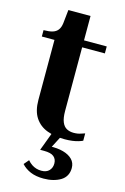

<svg xmlns="http://www.w3.org/2000/svg" viewBox="-133 -713 657 1012"><g transform="rotate(15 195.0 -207.0)"><path d="M10 -482V-517H13Q40 -517 58.5 -522.5Q77 -528 87.5 -541.5Q98 -555 101 -578L133 -520H354V-482ZM230 -135Q230 -97 239 -75Q248 -53 264.5 -44Q281 -35 303 -35Q325 -35 341.5 -41Q358 -47 363 -48V-8Q355 -4 340.5 0.5Q326 5 307 7.5Q288 10 266 10Q212 10 169.5 -6Q127 -22 103 -58.5Q79 -95 79 -155V-514L95 -521L109 -653H230ZM246 -2 203 81 199 66Q242 64 274 73Q306 82 324 100.5Q342 119 342 147Q342 170 332.5 187.5Q323 205 305 216Q287 227 263.5 233Q240 239 212 239Q170 239 140.5 226.5Q111 214 91 192L114 165Q125 178 137 186Q149 194 162 198Q175 202 190 202Q218 202 232.5 186.5Q247 171 247 148Q247 124 231 110.5Q215 97 177 97H156L193 -2Z"/></g></svg>

Font: Roboto Serif 144pt SemiBold
Style: Regular
Weight: 600
Version: Version 1.008